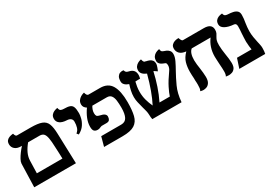

<svg xmlns="http://www.w3.org/2000/svg" viewBox="10 -1223 2659 1886"><g transform="rotate(-30 1339.5 -280.0)"><path d="M31 0 39 -264Q40 -283 54 -309Q68 -335 88.5 -362.5Q109 -390 130 -413H121Q76 -413 51.5 -434.5Q27 -456 27 -489Q27 -516 40 -530.5Q53 -545 70.5 -551Q88 -557 101 -558.5Q114 -560 114 -560Q122 -526 139 -526H293Q375 -526 417 -510Q459 -494 475 -454Q491 -414 493 -341L504 0ZM329 -413H200Q165 -371 146 -330Q127 -289 126 -247L122 -106H412Q411 -138 410 -170Q409 -202 407 -233Q405 -305 397.5 -344Q390 -383 374 -398Q358 -413 329 -413Z M670 -230 654 -250Q678 -268 687 -296.5Q696 -325 696 -361Q696 -384 680.5 -396.5Q665 -409 638 -410Q589 -412 561.5 -431.5Q534 -451 534 -485Q534 -511 546.5 -526.5Q559 -542 575.5 -549.5Q592 -557 604.5 -559.5Q617 -562 617 -562Q622 -533 636.5 -527.5Q651 -522 667 -522Q711 -522 734.5 -513.5Q758 -505 767 -481Q776 -457 776 -410Q776 -390 768.5 -357Q761 -324 738.5 -289.5Q716 -255 670 -230Z M1164 -249Q1164 -295 1159.5 -331Q1155 -367 1139 -388Q1123 -409 1090 -409H926Q915 -391 909 -373Q903 -355 903 -336Q903 -314 910.5 -304Q918 -294 942 -289Q1006 -277 1006 -241Q1006 -220 996.5 -205.5Q987 -191 961 -191H906Q904 -191 899 -189Q894 -187 888 -185Q881 -182 874 -179.5Q867 -177 853 -177Q831 -177 817 -190Q803 -203 803 -240Q803 -285 822 -331.5Q841 -378 871 -419Q836 -440 836 -473Q836 -500 848.5 -517Q861 -534 877.5 -544Q894 -554 906.5 -557.5Q919 -561 919 -561Q928 -522 948 -522H1079Q1167 -522 1205.5 -457.5Q1244 -393 1244 -266Q1244 -175 1229.5 -116Q1215 -57 1170 -28.5Q1125 0 1033 0H823L852 -106H1080Q1125 -106 1144.5 -142.5Q1164 -179 1164 -249Z M1870 -451Q1870 -418 1850.5 -377.5Q1831 -337 1806 -293Q1775 -238 1742.5 -167.5Q1710 -97 1702 0H1370Q1367 -16 1366 -27.5Q1365 -39 1365 -49Q1364 -60 1363.5 -70Q1363 -80 1361 -88Q1357 -104 1353.5 -118Q1350 -132 1346 -145Q1336 -184 1328.5 -215Q1321 -246 1321 -277Q1321 -312 1328.5 -346.5Q1336 -381 1346 -411Q1285 -433 1285 -475Q1285 -512 1297 -530Q1309 -548 1325 -553.5Q1341 -559 1353 -558Q1365 -557 1365 -557Q1370 -540 1377.5 -533Q1385 -526 1406 -521Q1471 -508 1471 -443Q1471 -436 1469 -423.5Q1467 -411 1465 -404Q1454 -404 1436.5 -404Q1419 -404 1412 -403H1411Q1405 -379 1400.5 -351.5Q1396 -324 1396 -293Q1396 -245 1408 -200.5Q1420 -156 1440 -114Q1501 -231 1549 -413Q1488 -439 1488 -482Q1488 -509 1500 -525Q1512 -541 1527.5 -549.5Q1543 -558 1555 -561Q1567 -564 1567 -564Q1573 -538 1578.5 -533Q1584 -528 1588 -526Q1590 -526 1592.5 -525.5Q1595 -525 1596 -525Q1598 -524 1599 -524Q1600 -524 1601 -523Q1617 -520 1634.5 -513.5Q1652 -507 1664 -492.5Q1676 -478 1676 -451Q1676 -442 1668 -418Q1660 -394 1652 -379Q1632 -393 1625.5 -397.5Q1619 -402 1615 -403Q1598 -326 1572.5 -250.5Q1547 -175 1513 -106H1630Q1641 -141 1668 -195Q1695 -249 1747 -322Q1769 -351 1769 -381Q1769 -401 1761.5 -407.5Q1754 -414 1749 -415Q1749 -415 1749 -414Q1688 -436 1688 -474Q1688 -505 1700.5 -522.5Q1713 -540 1730 -548.5Q1747 -557 1759.5 -559.5Q1772 -562 1772 -562Q1775 -540 1780 -534.5Q1785 -529 1790 -527Q1797 -526 1799 -524H1797Q1797 -524 1797.5 -523.5Q1798 -523 1799 -523Q1811 -520 1827.5 -512.5Q1844 -505 1857 -490.5Q1870 -476 1870 -451Z M2300 -299Q2300 -277 2303 -250.5Q2306 -224 2310 -197Q2315 -166 2318.5 -137.5Q2322 -109 2322 -88Q2322 -48 2307.5 -28.5Q2293 -9 2273.5 -3Q2254 3 2239 3Q2229 3 2217 1Q2205 -1 2205 -1Q2216 -18 2216 -53Q2216 -68 2215 -91Q2214 -114 2212 -138Q2211 -162 2209.5 -185Q2208 -208 2208 -224Q2208 -279 2223.5 -325.5Q2239 -372 2267 -408H2053Q2015 -378 2015 -294Q2015 -272 2018 -247Q2021 -222 2025 -196Q2028 -170 2031 -144.5Q2034 -119 2034 -96Q2034 -53 2019.5 -31.5Q2005 -10 1986 -3Q1967 4 1951 4Q1938 4 1926.5 1Q1915 -2 1915 -2Q1923 -14 1925 -31Q1927 -48 1927 -70Q1927 -81 1926.5 -93.5Q1926 -106 1925 -119V-142Q1922 -181 1922 -217Q1922 -273 1935.5 -319.5Q1949 -366 1992 -409Q1944 -414 1921.5 -437Q1899 -460 1899 -492Q1899 -519 1913 -533.5Q1927 -548 1945 -554Q1963 -560 1977 -560.5Q1991 -561 1991 -561Q1996 -545 2003 -533Q2010 -521 2018 -521H2255Q2344 -521 2344 -453Q2344 -429 2336.5 -414Q2329 -399 2320 -385Q2313 -374 2306.5 -357Q2300 -340 2300 -299Z M2627 -273Q2627 -234 2632.5 -202Q2638 -170 2644 -143Q2649 -121 2653 -101.5Q2657 -82 2657 -66Q2657 -27 2651 0H2357L2392 -106H2557Q2553 -129 2551.5 -146.5Q2550 -164 2549 -183Q2548 -188 2548 -193.5Q2548 -199 2548 -205Q2548 -225 2549.5 -247Q2551 -269 2552 -291Q2554 -311 2555 -331Q2556 -351 2556 -369Q2556 -402 2530 -404Q2468 -409 2432 -429.5Q2396 -450 2396 -481Q2396 -509 2409 -524.5Q2422 -540 2439 -546.5Q2456 -553 2469 -554.5Q2482 -556 2482 -556Q2487 -531 2502 -525.5Q2517 -520 2531 -520Q2559 -519 2585 -513.5Q2611 -508 2627.5 -493Q2644 -478 2644 -447Q2644 -425 2641.5 -403.5Q2639 -382 2635 -360Q2632 -338 2629.5 -316Q2627 -294 2627 -273Z"/></g></svg>

Font: Libertinus Serif SemiBold
Style: Regular
Weight: 600
Designer: Philipp H. Poll, Khaled Hosny
Foundry: Caleb Maclennan
Version: Version 7.051;RELEASE